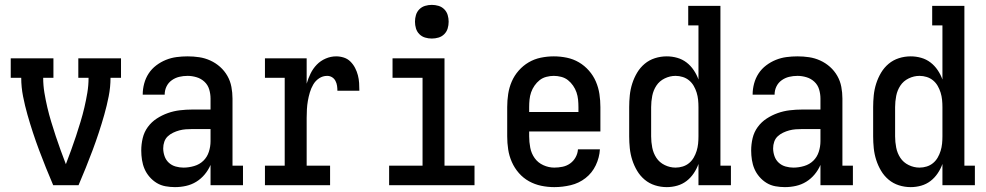

<svg xmlns="http://www.w3.org/2000/svg" viewBox="-20 -759 4040 787"><path d="M198 0Q183 -35 168.5 -71Q154 -107 140.5 -143Q127 -179 115 -215.5Q103 -252 92.5 -289Q82 -326 74.5 -364Q67 -402 67 -440H24V-520H199V-440H157Q157 -409 162 -379Q167 -349 174 -319Q181 -289 190 -259.5Q199 -230 208.5 -201Q218 -172 228.5 -143.5Q239 -115 250 -86Q261 -115 271.5 -143.5Q282 -172 291.5 -201Q301 -230 310 -259.5Q319 -289 326 -319Q333 -349 338 -379Q343 -409 343 -440H301V-520H476V-440H433Q433 -402 425.5 -364Q418 -326 407.5 -289Q397 -252 385 -215.5Q373 -179 359.5 -143Q346 -107 331.5 -71Q317 -35 302 0Z M697 8Q678 8 658.5 4.5Q639 1 622.5 -9Q606 -19 593 -34Q580 -49 572.5 -66.5Q565 -84 562 -103.5Q559 -123 559 -142Q559 -168 565 -193Q571 -218 586 -238.5Q601 -259 622.5 -273Q644 -287 668 -295.5Q692 -304 717.5 -307Q743 -310 768 -310H843V-355Q843 -374 837.5 -392.5Q832 -411 818 -424Q804 -437 785.5 -442.5Q767 -448 749 -448Q731 -448 714.5 -444Q698 -440 684 -430Q670 -420 662.5 -404.5Q655 -389 655 -371H565V-372Q565 -394 571 -416.5Q577 -439 589.5 -458Q602 -477 620.5 -491Q639 -505 660 -513.5Q681 -522 703.5 -525Q726 -528 749 -528Q773 -528 796.5 -524.5Q820 -521 842 -511Q864 -501 882 -485Q900 -469 912 -448Q924 -427 928.5 -403Q933 -379 933 -355V-80H976V0H843V-83Q834 -62 819 -44Q804 -26 784.5 -14Q765 -2 742.5 3Q720 8 697 8ZM732 -72Q754 -72 776 -78.5Q798 -85 813.5 -100Q829 -115 836 -136.5Q843 -158 843 -180V-230H768Q755 -230 741.5 -229Q728 -228 715 -224.5Q702 -221 689.5 -215Q677 -209 667.5 -200Q658 -191 653.5 -178Q649 -165 649 -151Q649 -135 654.5 -119Q660 -103 672 -92Q684 -81 700 -76.5Q716 -72 732 -72Z M1066 0V-80H1147V-440H1066V-520H1237V-416Q1243 -437 1253 -457.5Q1263 -478 1278.5 -494Q1294 -510 1315 -519Q1336 -528 1358 -528Q1374 -528 1389.5 -523Q1405 -518 1416.5 -506.5Q1428 -495 1435.5 -480.5Q1443 -466 1447 -450.5Q1451 -435 1452 -419Q1453 -403 1453 -387H1363Q1363 -397 1361.5 -407.5Q1360 -418 1355 -427.5Q1350 -437 1341 -442.5Q1332 -448 1321 -448Q1303 -448 1288 -438Q1273 -428 1264 -412.5Q1255 -397 1250 -380Q1245 -363 1242 -346Q1239 -329 1238 -311Q1237 -293 1237 -276V-80H1333V0Z M1575 0V-80H1712V-440H1589V-520H1802V-80H1925V0ZM1750 -601Q1736 -601 1722.5 -605Q1709 -609 1699 -619Q1689 -629 1685 -642.5Q1681 -656 1681 -670Q1681 -684 1685 -697.5Q1689 -711 1699 -721Q1709 -731 1722.5 -735Q1736 -739 1750 -739Q1764 -739 1777.5 -735Q1791 -731 1801 -721Q1811 -711 1815 -697.5Q1819 -684 1819 -670Q1819 -656 1815 -642.5Q1811 -629 1801 -619Q1791 -609 1777.5 -605Q1764 -601 1750 -601Z M2252 8Q2225 8 2198.5 2.5Q2172 -3 2148.5 -16Q2125 -29 2107 -49.5Q2089 -70 2078 -95Q2067 -120 2063 -146.5Q2059 -173 2059 -200V-320Q2059 -347 2063 -373.5Q2067 -400 2077.5 -424.5Q2088 -449 2106 -469.5Q2124 -490 2147 -503.5Q2170 -517 2196.5 -522.5Q2223 -528 2250 -528Q2277 -528 2303.5 -522.5Q2330 -517 2353 -503.5Q2376 -490 2394 -469.5Q2412 -449 2422.5 -424.5Q2433 -400 2437 -373.5Q2441 -347 2441 -320V-220H2149V-200Q2149 -177 2153.5 -153.5Q2158 -130 2171.5 -111Q2185 -92 2207 -82Q2229 -72 2252 -72Q2269 -72 2286 -75.5Q2303 -79 2317 -89Q2331 -99 2339.5 -114.5Q2348 -130 2349 -147H2439Q2437 -113 2422 -81.5Q2407 -50 2380 -29Q2353 -8 2319.5 0Q2286 8 2252 8ZM2149 -300H2351V-320Q2351 -335 2349.5 -350.5Q2348 -366 2343 -380.5Q2338 -395 2329 -408Q2320 -421 2308 -430.5Q2296 -440 2280.5 -444Q2265 -448 2250 -448Q2235 -448 2219.5 -444Q2204 -440 2192 -430.5Q2180 -421 2171 -408Q2162 -395 2157 -380.5Q2152 -366 2150.5 -350.5Q2149 -335 2149 -320Z M2713 8Q2688 8 2664.5 0.5Q2641 -7 2622.5 -22.5Q2604 -38 2591.5 -59Q2579 -80 2571.5 -103.5Q2564 -127 2561.5 -151.5Q2559 -176 2559 -200V-320Q2559 -344 2561.5 -368.5Q2564 -393 2571.5 -416.5Q2579 -440 2591.5 -461Q2604 -482 2622.5 -497.5Q2641 -513 2664.5 -520.5Q2688 -528 2713 -528Q2735 -528 2756 -522Q2777 -516 2794 -503Q2811 -490 2823.5 -471.5Q2836 -453 2843 -433V-655H2801V-735H2933V-80H2976V0H2843V-87Q2836 -67 2823.5 -48.5Q2811 -30 2794 -17Q2777 -4 2756 2Q2735 8 2713 8ZM2749 -72Q2764 -72 2778.5 -76.5Q2793 -81 2804.5 -90.5Q2816 -100 2823.5 -113Q2831 -126 2835.5 -140.5Q2840 -155 2841.5 -170Q2843 -185 2843 -200V-320Q2843 -335 2841.5 -350Q2840 -365 2835.5 -379.5Q2831 -394 2823.5 -407Q2816 -420 2804.5 -429.5Q2793 -439 2778.5 -443.5Q2764 -448 2749 -448Q2726 -448 2704.5 -437.5Q2683 -427 2670.5 -408Q2658 -389 2653.5 -366Q2649 -343 2649 -320V-200Q2649 -177 2653.5 -154Q2658 -131 2670.5 -112Q2683 -93 2704.5 -82.5Q2726 -72 2749 -72Z M3197 8Q3178 8 3158.5 4.5Q3139 1 3122.5 -9Q3106 -19 3093 -34Q3080 -49 3072.5 -66.5Q3065 -84 3062 -103.5Q3059 -123 3059 -142Q3059 -168 3065 -193Q3071 -218 3086 -238.5Q3101 -259 3122.5 -273Q3144 -287 3168 -295.5Q3192 -304 3217.5 -307Q3243 -310 3268 -310H3343V-355Q3343 -374 3337.5 -392.5Q3332 -411 3318 -424Q3304 -437 3285.5 -442.5Q3267 -448 3249 -448Q3231 -448 3214.5 -444Q3198 -440 3184 -430Q3170 -420 3162.5 -404.5Q3155 -389 3155 -371H3065V-372Q3065 -394 3071 -416.5Q3077 -439 3089.5 -458Q3102 -477 3120.5 -491Q3139 -505 3160 -513.5Q3181 -522 3203.5 -525Q3226 -528 3249 -528Q3273 -528 3296.5 -524.5Q3320 -521 3342 -511Q3364 -501 3382 -485Q3400 -469 3412 -448Q3424 -427 3428.5 -403Q3433 -379 3433 -355V-80H3476V0H3343V-83Q3334 -62 3319 -44Q3304 -26 3284.5 -14Q3265 -2 3242.5 3Q3220 8 3197 8ZM3232 -72Q3254 -72 3276 -78.5Q3298 -85 3313.5 -100Q3329 -115 3336 -136.5Q3343 -158 3343 -180V-230H3268Q3255 -230 3241.5 -229Q3228 -228 3215 -224.5Q3202 -221 3189.5 -215Q3177 -209 3167.5 -200Q3158 -191 3153.5 -178Q3149 -165 3149 -151Q3149 -135 3154.5 -119Q3160 -103 3172 -92Q3184 -81 3200 -76.5Q3216 -72 3232 -72Z M3713 8Q3688 8 3664.5 0.5Q3641 -7 3622.5 -22.5Q3604 -38 3591.5 -59Q3579 -80 3571.5 -103.5Q3564 -127 3561.5 -151.5Q3559 -176 3559 -200V-320Q3559 -344 3561.5 -368.5Q3564 -393 3571.5 -416.5Q3579 -440 3591.5 -461Q3604 -482 3622.5 -497.5Q3641 -513 3664.5 -520.5Q3688 -528 3713 -528Q3735 -528 3756 -522Q3777 -516 3794 -503Q3811 -490 3823.5 -471.5Q3836 -453 3843 -433V-655H3801V-735H3933V-80H3976V0H3843V-87Q3836 -67 3823.5 -48.5Q3811 -30 3794 -17Q3777 -4 3756 2Q3735 8 3713 8ZM3749 -72Q3764 -72 3778.5 -76.5Q3793 -81 3804.5 -90.5Q3816 -100 3823.5 -113Q3831 -126 3835.5 -140.5Q3840 -155 3841.5 -170Q3843 -185 3843 -200V-320Q3843 -335 3841.5 -350Q3840 -365 3835.5 -379.5Q3831 -394 3823.5 -407Q3816 -420 3804.5 -429.5Q3793 -439 3778.5 -443.5Q3764 -448 3749 -448Q3726 -448 3704.5 -437.5Q3683 -427 3670.5 -408Q3658 -389 3653.5 -366Q3649 -343 3649 -320V-200Q3649 -177 3653.5 -154Q3658 -131 3670.5 -112Q3683 -93 3704.5 -82.5Q3726 -72 3749 -72Z"/></svg>

Font: Iosevka Curly Slab Medium
Style: Regular
Weight: 500
Monospace: yes
Designer: Belleve Invis
Foundry: Belleve Invis
Version: Version 22.1.2; ttfautohint (v1.8.4)